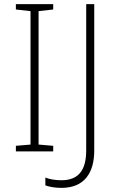

<svg xmlns="http://www.w3.org/2000/svg" viewBox="-20 -734 574 931"><path d="M238 0V-27L167 -33V-680L238 -688V-714H57V-688L128 -680V-33L57 -27V0ZM278 177C390 177 437 103 437 -4V-714H398V-5C398 86 365 140 278 140C248 140 219 135 200 127V165C218 171 242 177 278 177Z"/></svg>

Font: Noto Sans Sinhala ExtraLight
Style: Regular
Weight: 200
Designer: Jelle Bosma - Monotype Design Team
Foundry: Monotype Imaging Inc.
Version: Version 2.006